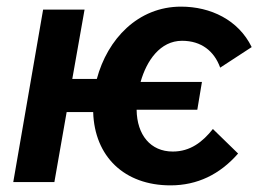

<svg xmlns="http://www.w3.org/2000/svg" viewBox="-20 -549 785 579"><path d="M20 0H144L181 -211H261C265 -77 355 10 494 10C575 10 643 -23 698 -86L622 -160C591 -121 554 -92 501 -92C434 -92 393 -142 392 -218H575L589 -302H404C422 -366 463 -426 529 -426C587 -426 626 -395 644 -345L739 -407C699 -489 615 -529 526 -529C396 -529 304 -431 272 -311H198L235 -520H110Z"/></svg>

Font: Fixel Text 20240404 SemiBold
Style: Italic
Weight: 600
Width: 4
Italic angle: -10°
Designer: AlfaBravo + MacPaw
Foundry: Kyrylo Tkachov, Marchela Mozhyna, Serhii Makarenko, Maria Weinstein, Zakhar Kryvoshyya
Version: Version 1.211;Glyphs 3.2 (3225)